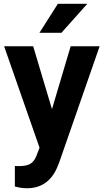

<svg xmlns="http://www.w3.org/2000/svg" viewBox="-20 -770 542 1003"><path d="M251.5 -199.7 349.1 -528.3H500.5L288.1 82L276.4 109.9Q229 213.4 120.1 213.4Q89.4 213.4 57.6 204.1V97.2L79.1 97.7Q119.1 97.7 138.9 85.4Q158.7 73.2 169.9 44.9L186.5 1.5L1.5 -528.3H153.3ZM282.2 -750H436L300.8 -598.6H186Z"/></svg>

Font: SteelSelectRoboto
Style: Roboto-Bold
Weight: 700
Designer: Google
Version: Version 2.137; 2017